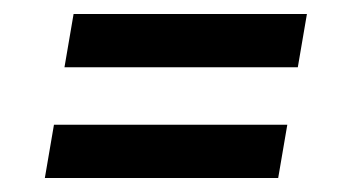

<svg xmlns="http://www.w3.org/2000/svg" viewBox="-20 -414 509 274"><path d="M405 -318H72L85 -394H418ZM377 -160H44L57 -236H390Z"/></svg>

Font: Cabin
Style: Italic
Weight: 400
Designer: Pablo Impallari
Foundry: Pablo Impallari. www.impallari.com Igino Marini. www.ikern.com
Version: Version 1.005